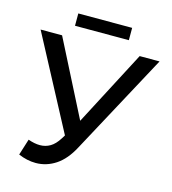

<svg xmlns="http://www.w3.org/2000/svg" viewBox="-123 -939 943 1054"><g transform="rotate(15 348.5 -412.0)"><path d="M107 -99Q143.5 -86 174 -86Q205.5 -86 232 -101.5Q258.5 -117 281 -153L293.5 -173L14 -700H136L353.5 -272.5L577 -700H690L382 -129Q343 -55 290.2 -20.2Q237.5 14.5 177 14.5Q127.5 14.5 78 -7ZM191 -839H497V-769H191Z"/></g></svg>

Font: Argentum Sans
Style: Regular
Weight: 400
Designer: Julieta Ulanovsky, Owen Earl, Chris M. Simpson, Rasmus Andersson, Cristiano Sobral
Foundry: The Argentum Sans Project Authors
Version: Version 3.135; ttfautohint (v1.8.4.7-5d5b-dirty)